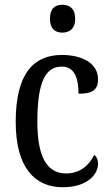

<svg xmlns="http://www.w3.org/2000/svg" viewBox="-20 -777 466 807"><path d="M242 -640C271 -640 296 -655 296 -698C296 -742 271 -757 242 -757C212 -757 190 -742 190 -698C190 -655 212 -640 242 -640ZM244 10C348 10 392 -45 392 -88C392 -107 386 -118 376 -126C356 -84 317 -48 258 -48C174 -48 137 -123 137 -266C137 -445 177 -497 240 -497C295 -497 310 -445 310 -383C367 -383 392 -398 392 -444C392 -510 327 -546 240 -546C130 -546 46 -479 46 -265C46 -70 128 10 244 10Z"/></svg>

Font: Noto Serif Khmer Condensed
Style: Regular
Weight: 400
Width: 3
Designer: Danh Hong and the Monotype Design Team
Foundry: Monotype Imaging Inc.
Version: Version 2.004